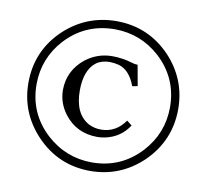

<svg xmlns="http://www.w3.org/2000/svg" viewBox="-67 -662 768 713"><g transform="rotate(10 316.5 -305.5)"><path d="M439 -215.8Q407.7 -167 349.1 -154.8Q334.5 -151.9 320.8 -151.9Q242.2 -151.9 195.8 -212.4Q165.5 -252.9 165 -300.8Q165 -375 224.6 -422.9Q268.6 -456.5 323.2 -457Q363.3 -457 400.9 -445.3Q411.6 -441.9 421.9 -441.9L436 -363.8L416 -359.9Q395 -417 354 -429.2Q337.9 -433.6 318.8 -434.1Q257.8 -434.1 236.3 -373.5Q227.1 -346.7 227.1 -311Q227.1 -223.1 282.2 -192.4Q303.7 -181.2 330.1 -181.2Q385.7 -181.6 419.9 -231ZM316.9 -22.9Q196.3 -22.9 112.8 -110.4Q34.2 -193.4 34.2 -306.2Q34.2 -426.3 120.6 -509.3Q203.6 -587.4 316.9 -587.9Q437.5 -587.9 521 -501Q598.6 -418.5 599.1 -306.2Q599.1 -186 512.7 -102.1Q430.2 -23.4 316.9 -22.9ZM316.9 -557.1Q205.6 -557.1 130.9 -476.1Q65.4 -403.8 64.9 -306.2Q64.9 -196.8 145 -122.6Q218.3 -55.7 316.9 -55.2Q426.3 -55.2 501 -135.7Q567.4 -208.5 567.9 -306.2Q567.9 -416.5 487.3 -490.7Q414.6 -556.6 316.9 -557.1Z"/></g></svg>

Font: Linux Biolinum Capitals O
Style: Small Caps
Weight: 400
Designer: Philipp H. Poll
Foundry: Philipp H. Poll
Version: Version 1.0.4